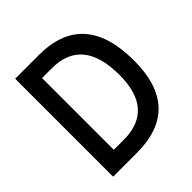

<svg xmlns="http://www.w3.org/2000/svg" viewBox="-187 -827 961 961"><g transform="rotate(-45 293.0 -346.5)"><path d="M159.2 0V-92.8H236.3Q343.3 -92.8 397.2 -153.8Q451.2 -214.8 451.2 -336.9Q451.2 -469.2 397.2 -534.9Q343.3 -600.6 236.3 -600.6H161.1L149.4 -693.4H236.3Q553.7 -693.4 553.7 -336.9Q553.7 0 236.3 0ZM68.4 0V-693.4H166V0Z"/></g></svg>

Font: Cascadia Code PL
Style: Regular
Weight: 400
Monospace: yes
Designer: Aaron Bell
Foundry: Saja Typeworks
Version: Version 2102.003